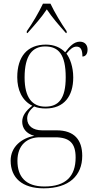

<svg xmlns="http://www.w3.org/2000/svg" viewBox="-20 -786 513 1046"><path d="M126 -616V-606H130C170 -651 205 -690 235 -735C264 -691 300 -650 339 -606H343V-616C315 -656 276 -721 255 -766H214C193 -721 155 -656 126 -616ZM218 240C357 240 428 170 428 63C428 -24 385 -76 288 -76H209C160 -76 128 -100 128 -140C128 -162 138 -183 166 -206C184 -198 207 -195 229 -195C329 -195 379 -262 379 -364C379 -422 361 -469 342 -494C363 -520 379 -532 397 -532C419 -532 429 -516 429 -478C446 -478 457 -492 457 -516C457 -541 442 -559 415 -559C383 -559 359 -533 335 -501C309 -528 274 -543 230 -543C129 -543 74 -478 74 -365C74 -298 99 -238 156 -210C117 -180 101 -152 101 -123C101 -89 121 -58 167 -46C99 -34 38 13 38 89C38 183 101 240 218 240ZM227 -205C157 -205 114 -252 114 -364C114 -486 158 -533 226 -533C299 -533 338 -489 338 -365C338 -248 299 -205 227 -205ZM222 230C119 230 75 176 75 90C75 4 128 -38 197 -38H280C358 -38 392 -7 392 72C392 175 338 230 222 230Z"/></svg>

Font: Noto Serif Display SemiCondensed ExtraLight
Style: Regular
Weight: 200
Width: 4
Designer: Monotype Design Team
Foundry: Monotype Imaging Inc.
Version: Version 2.009